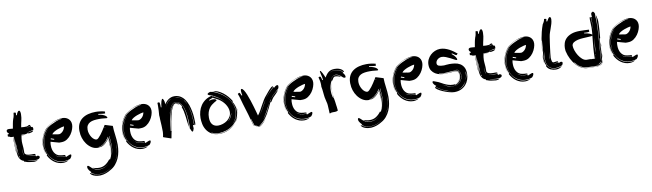

<svg xmlns="http://www.w3.org/2000/svg" viewBox="-51 -1669 9698 2854"><g transform="rotate(-10 4798.0 -241.5)"><path d="M422 -500Q413 -500 397.5 -497Q382 -494 366.5 -490Q351 -486 338.5 -482Q326 -478 323 -476Q349 -480 371 -485.5Q393 -491 419 -491Q414 -482 406 -477Q398 -472 388.5 -469.5Q379 -467 368 -465.5Q357 -464 345 -461L338 -470Q319 -463 309 -461.5Q299 -460 288 -460Q276 -460 263.5 -460.5Q251 -461 236 -461Q236 -456 235 -453Q258 -453 274 -453.5Q290 -454 313 -457Q291 -453 274.5 -451Q258 -449 235 -449Q231 -426 228 -404Q225 -382 225 -361Q225 -349 226 -333Q227 -317 228.5 -300.5Q230 -284 231 -269.5Q232 -255 232 -248V-188Q237 -168 261 -158Q285 -148 330 -148H362Q379 -148 385.5 -144.5Q392 -141 392 -135Q392 -130 384 -129.5Q376 -129 368 -129Q339 -129 307 -133Q277 -137 248 -142Q277 -135 309 -129Q342 -124 373 -124H382Q386 -124 391 -125Q391 -120 391.5 -116Q392 -112 394 -107L402 -109Q405 -110 409 -110.5Q413 -111 415 -113Q447 -110 447 -91Q447 -80 441 -73Q435 -66 426 -62Q417 -58 406 -56.5Q395 -55 385 -55Q350 -55 316.5 -59.5Q283 -64 251 -69Q279 -59 322 -53Q365 -47 409 -47Q398 -40 383 -36Q368 -32 352 -32L280 -41Q266 -43 258.5 -45Q251 -47 244 -49.5Q237 -52 228.5 -55Q220 -58 205 -62V-73Q179 -80 163 -97Q147 -114 138 -134Q129 -154 126 -174.5Q123 -195 123 -211Q123 -228 123.5 -242.5Q124 -257 124 -272Q124 -283 123.5 -300Q123 -317 122 -336Q121 -355 120.5 -375Q120 -395 120 -413Q120 -424 120.5 -434Q121 -444 122 -452H112Q111 -445 111 -436V-418Q111 -389 112 -360.5Q113 -332 113.5 -308Q114 -284 115 -266.5Q116 -249 116 -241V-201V-193Q113 -220 110 -270Q107 -328 107 -398V-416Q107 -427 107.5 -437Q108 -447 110 -452L76 -454Q65 -461 54 -465Q43 -469 34 -469V-489Q34 -495 35.5 -499.5Q37 -504 45 -504Q47 -504 55 -502V-514Q44 -520 37 -530.5Q30 -541 30 -552Q30 -578 67 -578Q81 -578 96 -576Q111 -574 127 -573Q131 -595 134 -612.5Q137 -630 140 -646.5Q143 -663 147 -679.5Q151 -696 157 -714Q166 -734 171 -757.5Q176 -781 178 -804L199 -803Q204 -803 207.5 -800Q211 -797 211 -786Q211 -777 208 -762L220 -759Q228 -786 239.5 -803Q251 -820 262 -820Q279 -820 283 -777V-759Q283 -733 279.5 -710.5Q276 -688 271 -666Q266 -644 261 -621Q256 -598 252 -571Q274 -568 295 -568Q305 -568 315 -568.5Q325 -569 335 -569Q345 -569 356 -577Q367 -585 376 -585Q384 -585 388 -580Q392 -575 392 -569Q374 -564 356.5 -558.5Q339 -553 323 -548Q339 -550 357 -555.5Q375 -561 395 -566Q395 -561 395.5 -557Q396 -553 398 -548Q400 -548 403 -549Q409 -551 410 -551Q420 -546 423 -538.5Q426 -531 426 -522Q426 -515 424 -509.5Q422 -504 422 -500ZM157 -131Q143 -158 142 -184Q141 -210 139 -233L130 -385L127 -367Q127 -300 131.5 -245.5Q136 -191 145 -161Q145 -152 144.5 -149Q144 -146 144 -144Q144 -142 146.5 -139Q149 -136 157 -131ZM214 -185Q212 -193 212 -202V-251Q211 -241 210 -231.5Q209 -222 209 -212Q209 -186 212 -172Q215 -160 224 -152Q219 -158 217 -165Q216 -173 214 -185ZM117 -186 116 -193ZM226 -151Q225 -152 224 -152Q225 -152 226 -151Z M886 18Q848 31 828 32.5Q808 34 793 35Q737 35 692 14Q647 -7 615 -43Q583 -79 565.5 -127.5Q548 -176 548 -231Q548 -263 554 -297.5Q560 -332 572 -365.5Q584 -399 603 -428Q621 -457 646 -480Q620 -459 602 -430Q583 -401 570 -367.5Q557 -334 551 -298.5Q545 -263 545 -230Q545 -188 558.5 -140.5Q572 -93 602 -52.5Q632 -12 679.5 15Q727 42 795 42Q827 42 862 33Q824 58 777 58Q739 58 705.5 46.5Q672 35 643.5 14.5Q615 -6 592 -34Q569 -62 553 -94L562 -102Q545 -136 537.5 -170Q530 -204 530 -239Q530 -290 544.5 -337Q559 -384 583 -426L607 -459Q613 -470 624.5 -481Q636 -492 650 -502.5Q664 -513 679.5 -521.5Q695 -530 709 -537Q745 -555 781 -569.5Q817 -584 865 -591L861 -594Q769 -585 705 -549.5Q641 -514 601 -463Q561 -412 543 -351.5Q525 -291 525 -233Q525 -202 530.5 -170.5Q536 -139 547 -108Q522 -168 522 -235Q522 -301 544 -366Q566 -431 613 -486Q673 -541 744 -570.5Q815 -600 881 -600Q902 -600 924 -593Q946 -586 964 -571.5Q982 -557 993.5 -534Q1005 -511 1005 -478Q1005 -451 992 -412Q979 -373 953.5 -336.5Q928 -300 890 -274.5Q852 -249 802 -249H769Q732 -257 701.5 -267.5Q671 -278 644 -284Q640 -268 639.5 -253.5Q639 -239 639 -225Q639 -196 645.5 -168.5Q652 -141 666 -118Q680 -95 701.5 -79.5Q723 -64 754 -60Q773 -56 787 -55.5Q801 -55 810.5 -54.5Q820 -54 824.5 -51.5Q829 -49 829 -42Q819 -39 808.5 -38Q798 -37 787 -37Q752 -37 724 -48.5Q696 -60 676 -75Q699 -52 731 -42.5Q763 -33 794 -33Q811 -33 829 -36Q827 -30 827 -29Q827 -23 832 -21Q836 -22 846 -26.5Q856 -31 866.5 -35.5Q877 -40 887 -43.5Q897 -47 901 -47Q906 -47 910 -45.5Q914 -44 914 -34Q914 -24 907 -10Q900 4 886 18ZM748 -378 770 -374Q781 -372 790 -372Q800 -372 813.5 -378.5Q827 -385 840.5 -397Q854 -409 864.5 -427Q875 -445 880 -468L882 -474Q868 -474 840 -467Q812 -460 782 -448.5Q752 -437 726 -421.5Q700 -406 690 -388Q705 -385 719.5 -382.5Q734 -380 748 -378ZM702 -304Q704 -306 704.5 -310Q705 -314 705 -316L658 -333L653 -319ZM674 -77Q667 -85 660 -93Q654 -100 650 -107Q659 -90 674 -77Z M1489 -352V-354L1463 -362L1480 -391L1597 -355Q1597 -322 1600.5 -287.5Q1604 -253 1608.5 -217Q1613 -181 1616.5 -143.5Q1620 -106 1620 -68Q1620 -17 1611 35Q1602 87 1581.5 134Q1561 181 1527.5 221Q1494 261 1444 287Q1417 305 1374.5 320.5Q1332 336 1291 338H1279Q1239 338 1212 329.5Q1185 321 1169 310.5Q1153 300 1146.5 290.5Q1140 281 1140 279Q1140 275 1144 275Q1175 298 1211 308Q1247 318 1283 318Q1344 318 1396 294Q1446 270 1486 234Q1446 269 1395 292Q1343 315 1284 315Q1249 315 1215.5 305Q1182 295 1153 272Q1156 272 1160 270.5Q1164 269 1164 265L1156 258Q1149 251 1139.5 240Q1130 229 1122.5 214Q1115 199 1115 182Q1115 165 1128 165Q1138 165 1151 178Q1164 191 1182 206.5Q1200 222 1225.5 235Q1251 248 1286 248Q1336 248 1376 228.5Q1416 209 1446 175Q1417 207 1378.5 225Q1340 243 1291 243Q1261 243 1234.5 233Q1208 223 1192 206Q1209 211 1234.5 217Q1260 223 1290 223Q1344 223 1385.5 195.5Q1427 168 1457 126L1471 128Q1494 88 1503.5 42.5Q1513 -3 1513 -53Q1513 -87 1510 -122Q1507 -157 1502 -193L1497 -186Q1502 -151 1504.5 -117.5Q1507 -84 1507 -52Q1507 -12 1499 27.5Q1491 67 1474 100Q1491 65 1498 25.5Q1505 -14 1505 -59Q1500 -85 1500 -111Q1500 -137 1498 -163L1496 -183Q1489 -173 1475 -155Q1461 -137 1442 -119.5Q1423 -102 1399.5 -89Q1376 -76 1350 -76L1325 -73Q1272 -73 1230 -100Q1188 -127 1158 -168.5Q1128 -210 1112 -259.5Q1096 -309 1096 -355Q1095 -360 1095 -363V-372Q1095 -433 1117 -477.5Q1139 -522 1177.5 -550Q1216 -578 1268 -591.5Q1320 -605 1380 -605Q1450 -605 1522 -586Q1516 -584 1516 -579Q1516 -575 1517.5 -571.5Q1519 -568 1519 -564V-562Q1516 -557 1505 -557Q1494 -557 1473 -560Q1452 -563 1414 -568V-556Q1448 -552 1472 -543.5Q1496 -535 1511 -525Q1526 -515 1532.5 -506Q1539 -497 1539 -491Q1539 -487 1534.5 -485.5Q1530 -484 1525 -484Q1514 -484 1485.5 -488Q1457 -492 1414 -492Q1373 -492 1337 -487Q1301 -482 1274.5 -468Q1248 -454 1233 -429Q1218 -404 1218 -364Q1218 -331 1228.5 -301Q1239 -271 1254.5 -248Q1270 -225 1289 -211.5Q1308 -198 1326 -198Q1338 -198 1355.5 -215Q1373 -232 1392.5 -257Q1412 -282 1430 -310Q1448 -338 1461 -360ZM1453 -151Q1443 -141 1431 -129.5Q1419 -118 1404.5 -108.5Q1390 -99 1372 -91.5Q1354 -84 1333 -82L1340 -79Q1370 -83 1395 -96.5Q1420 -110 1439.5 -128Q1459 -146 1474 -165Q1489 -184 1500 -198L1498 -210Q1489 -197 1476.5 -181Q1464 -165 1453 -151ZM1526 -54Q1526 -10 1517 32Q1508 72 1492 107Q1509 71 1519 28Q1530 -16 1530 -62Q1530 -85 1528.5 -109Q1527 -133 1525 -157L1520 -216L1515 -210Q1519 -171 1522.5 -132Q1526 -93 1526 -54ZM1600 -60Q1600 -113 1595.5 -163Q1591 -213 1585 -262Q1589 -216 1594 -170.5Q1599 -125 1599 -77Q1599 -44 1595.5 -7.5Q1592 29 1583 65Q1574 101 1558 135Q1543 167 1520 195Q1560 149 1577 91Q1595 31 1600 -28Z M2084 18Q2046 31 2026 32.5Q2006 34 1991 35Q1935 35 1890 14Q1845 -7 1813 -43Q1781 -79 1763.5 -127.5Q1746 -176 1746 -231Q1746 -263 1752 -297.5Q1758 -332 1770 -365.5Q1782 -399 1801 -428Q1819 -457 1844 -480Q1818 -459 1800 -430Q1781 -401 1768 -367.5Q1755 -334 1749 -298.5Q1743 -263 1743 -230Q1743 -188 1756.5 -140.5Q1770 -93 1800 -52.5Q1830 -12 1877.5 15Q1925 42 1993 42Q2025 42 2060 33Q2022 58 1975 58Q1937 58 1903.5 46.5Q1870 35 1841.5 14.5Q1813 -6 1790 -34Q1767 -62 1751 -94L1760 -102Q1743 -136 1735.5 -170Q1728 -204 1728 -239Q1728 -290 1742.5 -337Q1757 -384 1781 -426L1805 -459Q1811 -470 1822.5 -481Q1834 -492 1848 -502.5Q1862 -513 1877.5 -521.5Q1893 -530 1907 -537Q1943 -555 1979 -569.5Q2015 -584 2063 -591L2059 -594Q1967 -585 1903 -549.5Q1839 -514 1799 -463Q1759 -412 1741 -351.5Q1723 -291 1723 -233Q1723 -202 1728.5 -170.5Q1734 -139 1745 -108Q1720 -168 1720 -235Q1720 -301 1742 -366Q1764 -431 1811 -486Q1871 -541 1942 -570.5Q2013 -600 2079 -600Q2100 -600 2122 -593Q2144 -586 2162 -571.5Q2180 -557 2191.5 -534Q2203 -511 2203 -478Q2203 -451 2190 -412Q2177 -373 2151.5 -336.5Q2126 -300 2088 -274.5Q2050 -249 2000 -249H1967Q1930 -257 1899.5 -267.5Q1869 -278 1842 -284Q1838 -268 1837.5 -253.5Q1837 -239 1837 -225Q1837 -196 1843.5 -168.5Q1850 -141 1864 -118Q1878 -95 1899.5 -79.5Q1921 -64 1952 -60Q1971 -56 1985 -55.5Q1999 -55 2008.5 -54.5Q2018 -54 2022.5 -51.5Q2027 -49 2027 -42Q2017 -39 2006.5 -38Q1996 -37 1985 -37Q1950 -37 1922 -48.5Q1894 -60 1874 -75Q1897 -52 1929 -42.5Q1961 -33 1992 -33Q2009 -33 2027 -36Q2025 -30 2025 -29Q2025 -23 2030 -21Q2034 -22 2044 -26.5Q2054 -31 2064.5 -35.5Q2075 -40 2085 -43.5Q2095 -47 2099 -47Q2104 -47 2108 -45.5Q2112 -44 2112 -34Q2112 -24 2105 -10Q2098 4 2084 18ZM1946 -378 1968 -374Q1979 -372 1988 -372Q1998 -372 2011.5 -378.5Q2025 -385 2038.5 -397Q2052 -409 2062.5 -427Q2073 -445 2078 -468L2080 -474Q2066 -474 2038 -467Q2010 -460 1980 -448.5Q1950 -437 1924 -421.5Q1898 -406 1888 -388Q1903 -385 1917.5 -382.5Q1932 -380 1946 -378ZM1900 -304Q1902 -306 1902.5 -310Q1903 -314 1903 -316L1856 -333L1851 -319ZM1872 -77Q1865 -85 1858 -93Q1852 -100 1848 -107Q1857 -90 1872 -77Z M2303 -64Q2303 -69 2306 -76Q2309 -83 2309 -91Q2312 -115 2313 -125.5Q2314 -136 2314 -144Q2314 -186 2311.5 -234.5Q2309 -283 2306 -328Q2306 -342 2305.5 -361Q2305 -380 2303 -391Q2306 -426 2308 -460Q2310 -494 2310 -529V-554Q2310 -567 2309 -580Q2312 -577 2315 -577Q2319 -577 2323.5 -580Q2328 -583 2332 -583Q2339 -583 2343.5 -568Q2348 -553 2348 -502H2357Q2362 -558 2372.5 -591Q2383 -624 2394 -624Q2399 -624 2410 -602.5Q2421 -581 2421 -535L2432 -553Q2443 -566 2456.5 -580Q2470 -594 2487 -605Q2504 -616 2525 -623.5Q2546 -631 2573 -631Q2625 -631 2663.5 -607.5Q2702 -584 2728 -546.5Q2754 -509 2770.5 -461.5Q2787 -414 2796 -365.5Q2805 -317 2808 -272Q2811 -227 2811 -195Q2811 -166 2807.5 -160.5Q2804 -155 2795 -154Q2793 -231 2785 -311Q2777 -391 2747 -466Q2774 -387 2781.5 -310.5Q2789 -234 2789 -157Q2783 -160 2778 -160Q2774 -160 2771 -157Q2771 -149 2772 -140Q2773 -132 2773.5 -124Q2774 -116 2774 -109Q2768 -86 2762 -76Q2756 -66 2751 -66Q2745 -66 2741 -71.5Q2737 -77 2733.5 -85Q2730 -93 2726.5 -102.5Q2723 -112 2717 -121Q2719 -138 2720 -148.5Q2721 -159 2721 -166Q2721 -193 2720 -231Q2719 -269 2714.5 -310.5Q2710 -352 2700.5 -393.5Q2691 -435 2674.5 -467.5Q2658 -500 2633 -520.5Q2608 -541 2573 -541Q2549 -541 2530.5 -525Q2512 -509 2498.5 -484Q2485 -459 2475 -429.5Q2465 -400 2459 -373Q2468 -401 2477.5 -430Q2487 -459 2500.5 -483Q2514 -507 2532 -522.5Q2550 -538 2574 -538Q2605 -538 2627.5 -521Q2650 -504 2665.5 -477Q2681 -450 2690.5 -415.5Q2700 -381 2705 -345.5Q2710 -310 2711.5 -276.5Q2713 -243 2713 -219Q2713 -200 2712.5 -181Q2712 -162 2711 -142Q2702 -180 2697.5 -221.5Q2693 -263 2688 -303.5Q2683 -344 2675.5 -381.5Q2668 -419 2654 -451L2661 -461Q2651 -484 2638.5 -496.5Q2626 -509 2614 -515Q2602 -521 2592 -522Q2582 -523 2579 -523Q2554 -523 2534.5 -505Q2515 -487 2500.5 -456.5Q2486 -426 2475 -386Q2464 -346 2456 -302Q2448 -258 2442 -213.5Q2436 -169 2432 -130H2441Q2446 -164 2451.5 -205Q2457 -246 2463.5 -288.5Q2470 -331 2479 -371Q2488 -411 2500.5 -443Q2513 -475 2530 -495Q2546 -514 2569 -517Q2547 -512 2532 -489Q2516 -465 2504 -430Q2492 -395 2482.5 -353.5Q2473 -312 2465 -274L2445 -128Q2441 -114 2439 -103L2435 -82Q2433 -72 2431 -60.5Q2429 -49 2426 -34L2423 -22H2417L2316 -56Q2311 -57 2308.5 -59Q2306 -61 2303 -64ZM2477 -577Q2457 -560 2445.5 -540.5Q2434 -521 2424 -501V-500Q2438 -529 2463 -559Q2487 -587 2527 -601Q2514 -597 2502 -593Q2488 -588 2477 -577ZM2597 -610Q2592 -611 2583 -611Q2615 -603 2643 -593.5Q2671 -584 2696 -556Q2679 -579 2651.5 -592Q2624 -605 2597 -610ZM2624 -496Q2616 -502 2605.5 -505.5Q2595 -509 2580 -515L2579 -517Q2596 -516 2609 -509.5Q2622 -503 2634 -487ZM2698 -554Q2712 -537 2724 -515Q2736 -493 2745 -476Q2735 -499 2726 -518Q2717 -537 2698 -554Z M3123 -602Q3124 -597 3134 -597H3136Q3142 -597 3144 -596Q3196 -580 3247.5 -549.5Q3299 -519 3340.5 -476.5Q3382 -434 3407.5 -380Q3433 -326 3433 -264Q3433 -210 3412 -160Q3391 -110 3354 -73Q3392 -106 3414.5 -155.5Q3437 -205 3437 -262Q3437 -326 3410 -381.5Q3383 -437 3341 -481Q3299 -525 3247.5 -556.5Q3196 -588 3147 -605Q3185 -605 3224.5 -588Q3264 -571 3300 -543.5Q3336 -516 3366.5 -480.5Q3397 -445 3418 -408L3411 -398Q3431 -368 3441.5 -333Q3452 -298 3452 -261Q3452 -190 3421.5 -136.5Q3391 -83 3344.5 -47.5Q3298 -12 3242.5 6Q3187 24 3138 24Q3110 24 3081.5 18Q3053 12 3024 -2V4Q3052 20 3081.5 26Q3111 32 3140 32Q3212 32 3281.5 0.5Q3351 -31 3399 -88Q3353 -29 3284.5 4Q3216 37 3142 37Q3066 37 3019 7.5Q2972 -22 2945.5 -65Q2919 -108 2910 -156Q2901 -204 2901 -242Q2901 -293 2914.5 -342Q2928 -391 2956 -432Q2984 -473 3028 -502.5Q3072 -532 3134 -544L3105 -551Q3084 -556 3075 -563Q3066 -570 3066 -575Q3066 -583 3083.5 -592.5Q3101 -602 3123 -602ZM3078 -476Q3105 -486 3130 -486Q3155 -486 3168.5 -478.5Q3182 -471 3182 -463Q3182 -458 3170.5 -452Q3159 -446 3141.5 -435.5Q3124 -425 3103.5 -409Q3083 -393 3065.5 -368.5Q3048 -344 3036.5 -309Q3025 -274 3025 -227Q3025 -158 3056 -123Q3087 -88 3142 -88Q3177 -88 3213.5 -100Q3250 -112 3279.5 -134Q3309 -156 3327.5 -188Q3346 -220 3346 -260Q3346 -290 3335.5 -320Q3325 -350 3306.5 -377.5Q3288 -405 3262.5 -429Q3237 -453 3207 -470Q3178 -486 3159.5 -494.5Q3141 -503 3133 -511Q3125 -507 3110.5 -501.5Q3096 -496 3072 -485ZM3145 -523Q3191 -508 3233 -478Q3269 -451 3299 -419Q3270 -453 3236 -480Q3197 -512 3149 -530ZM3339 -182Q3324 -150 3297 -125Q3315 -137 3327.5 -154Q3340 -171 3348 -188Q3356 -205 3360 -219Q3363 -232 3365 -240Q3354 -214 3339 -182ZM3406 -96Q3405 -94 3403 -92Q3402 -91 3401 -91Q3400 -91 3406 -101.5Q3412 -112 3420.5 -126.5Q3429 -141 3437 -157Q3444 -169 3447 -178Q3433 -135 3406 -96ZM3462 -258Q3462 -242 3460 -226.5Q3458 -211 3453 -198Q3460 -223 3460 -254Q3460 -277 3456 -299Q3453 -318 3448 -336Q3453 -318 3457 -300Q3462 -280 3462 -258ZM3145 -539 3136 -543Q3135 -541 3133 -539Q3131 -537 3131 -535Q3131 -533 3133.5 -529.5Q3136 -526 3138 -524ZM3305 -412Q3302 -416 3299 -419Q3302 -415 3305 -412ZM3447 -178Q3448 -180 3448 -182Q3448 -180 3447 -178ZM3449 -184Q3448 -183 3448 -182Q3448 -183 3449 -184Z M3657 1Q3634 -89 3609 -173.5Q3584 -258 3557 -344Q3544 -384 3535 -422.5Q3526 -461 3509 -500Q3516 -502 3520.5 -507.5Q3525 -513 3532 -513Q3537 -513 3541.5 -507Q3546 -501 3549.5 -493.5Q3553 -486 3556 -478Q3559 -470 3560 -467L3572 -470Q3568 -486 3565.5 -501.5Q3563 -517 3563 -533Q3563 -539 3564.5 -551.5Q3566 -564 3576 -564Q3591 -564 3609 -536.5Q3627 -509 3644.5 -466Q3662 -423 3679 -371.5Q3696 -320 3710 -272Q3724 -224 3734.5 -186Q3745 -148 3749 -132Q3775 -165 3795 -201Q3815 -237 3834.5 -273.5Q3854 -310 3875.5 -345.5Q3897 -381 3926 -413Q3933 -421 3947.5 -439Q3962 -457 3978.5 -475.5Q3995 -494 4011 -508Q4027 -522 4037 -522Q4042 -522 4046 -515Q4008 -477 3970.5 -439Q3933 -401 3905 -353Q3934 -399 3971.5 -436.5Q4009 -474 4049 -509L4058 -497Q4064 -506 4080 -517Q4096 -528 4107 -528Q4115 -528 4119 -523Q4123 -518 4123 -510Q4123 -503 4121 -492Q4119 -481 4115 -476Q4110 -469 4103 -464Q4070 -434 4040.5 -408.5Q4011 -383 3985 -346L3992 -353Q4019 -385 4046.5 -410Q4074 -435 4109 -458Q4090 -426 4065.5 -403.5Q4041 -381 4016 -353Q4004 -339 3995.5 -322.5Q3987 -306 3974 -293L3965 -296Q3946 -255 3925.5 -212.5Q3905 -170 3881 -129.5Q3857 -89 3827.5 -53Q3798 -17 3761 10Q3758 16 3748.5 20.5Q3739 25 3734 28L3671 0Q3664 -23 3655.5 -49Q3647 -75 3639 -98L3634 -97L3661 0Q3662 1 3664.5 2Q3667 3 3674.5 6.5Q3682 10 3697.5 16.5Q3713 23 3740 34Q3780 10 3808 -18Q3835 -45 3860 -82Q3849 -63 3837 -47Q3825 -30 3811 -15Q3797 0 3780 13.5Q3763 27 3741 39ZM3797 -38Q3845 -92 3879.5 -152Q3914 -212 3941 -275V-277Q3924 -247 3907.5 -215.5Q3891 -184 3874 -153.5Q3857 -123 3838 -93.5Q3819 -64 3797 -38ZM3843 -241Q3873 -298 3905 -353Q3870 -299 3841 -243Q3812 -188 3778 -136Q3814 -186 3843 -241ZM3981 -340Q3971 -326 3962.5 -312.5Q3954 -299 3946 -286Q3955 -299 3967 -311.5Q3979 -324 3981 -340ZM3865 -89Q3881 -115 3895 -142Q3896 -143 3897 -144Q3896 -143 3896 -142Q3882 -115 3865 -89ZM3910 -169 3902 -154ZM3918 -185Q3914 -177 3910 -169Q3914 -177 3918 -185ZM3901 -153Q3900 -150 3898 -147Q3900 -150 3901 -153ZM3863 -86Q3861 -84 3860 -82Q3861 -84 3863 -86Z M4524 18Q4486 31 4466 32.5Q4446 34 4431 35Q4375 35 4330 14Q4285 -7 4253 -43Q4221 -79 4203.5 -127.5Q4186 -176 4186 -231Q4186 -263 4192 -297.5Q4198 -332 4210 -365.5Q4222 -399 4241 -428Q4259 -457 4284 -480Q4258 -459 4240 -430Q4221 -401 4208 -367.5Q4195 -334 4189 -298.5Q4183 -263 4183 -230Q4183 -188 4196.5 -140.5Q4210 -93 4240 -52.5Q4270 -12 4317.5 15Q4365 42 4433 42Q4465 42 4500 33Q4462 58 4415 58Q4377 58 4343.5 46.5Q4310 35 4281.5 14.5Q4253 -6 4230 -34Q4207 -62 4191 -94L4200 -102Q4183 -136 4175.5 -170Q4168 -204 4168 -239Q4168 -290 4182.5 -337Q4197 -384 4221 -426L4245 -459Q4251 -470 4262.5 -481Q4274 -492 4288 -502.5Q4302 -513 4317.5 -521.5Q4333 -530 4347 -537Q4383 -555 4419 -569.5Q4455 -584 4503 -591L4499 -594Q4407 -585 4343 -549.5Q4279 -514 4239 -463Q4199 -412 4181 -351.5Q4163 -291 4163 -233Q4163 -202 4168.5 -170.5Q4174 -139 4185 -108Q4160 -168 4160 -235Q4160 -301 4182 -366Q4204 -431 4251 -486Q4311 -541 4382 -570.5Q4453 -600 4519 -600Q4540 -600 4562 -593Q4584 -586 4602 -571.5Q4620 -557 4631.5 -534Q4643 -511 4643 -478Q4643 -451 4630 -412Q4617 -373 4591.5 -336.5Q4566 -300 4528 -274.5Q4490 -249 4440 -249H4407Q4370 -257 4339.5 -267.5Q4309 -278 4282 -284Q4278 -268 4277.5 -253.5Q4277 -239 4277 -225Q4277 -196 4283.5 -168.5Q4290 -141 4304 -118Q4318 -95 4339.5 -79.5Q4361 -64 4392 -60Q4411 -56 4425 -55.5Q4439 -55 4448.5 -54.5Q4458 -54 4462.5 -51.5Q4467 -49 4467 -42Q4457 -39 4446.5 -38Q4436 -37 4425 -37Q4390 -37 4362 -48.5Q4334 -60 4314 -75Q4337 -52 4369 -42.5Q4401 -33 4432 -33Q4449 -33 4467 -36Q4465 -30 4465 -29Q4465 -23 4470 -21Q4474 -22 4484 -26.5Q4494 -31 4504.5 -35.5Q4515 -40 4525 -43.5Q4535 -47 4539 -47Q4544 -47 4548 -45.5Q4552 -44 4552 -34Q4552 -24 4545 -10Q4538 4 4524 18ZM4386 -378 4408 -374Q4419 -372 4428 -372Q4438 -372 4451.5 -378.5Q4465 -385 4478.5 -397Q4492 -409 4502.5 -427Q4513 -445 4518 -468L4520 -474Q4506 -474 4478 -467Q4450 -460 4420 -448.5Q4390 -437 4364 -421.5Q4338 -406 4328 -388Q4343 -385 4357.5 -382.5Q4372 -380 4386 -378ZM4340 -304Q4342 -306 4342.5 -310Q4343 -314 4343 -316L4296 -333L4291 -319ZM4312 -77Q4305 -85 4298 -93Q4292 -100 4288 -107Q4297 -90 4312 -77Z M4906 11Q4896 13 4884 13H4855Q4829 13 4818.5 19Q4808 25 4806 25L4802 7V-11L4797 -105Q4795 -132 4786 -163Q4777 -194 4772 -226Q4769 -247 4767 -266L4763 -305Q4761 -325 4758.5 -346Q4756 -367 4751 -391Q4751 -397 4751.5 -403Q4752 -409 4752 -415Q4752 -446 4747 -476Q4742 -506 4733 -535Q4740 -538 4746 -540.5Q4752 -543 4757 -543Q4762 -543 4768 -531.5Q4774 -520 4781 -484Q4783 -484 4787 -485.5Q4791 -487 4793 -487Q4792 -504 4788 -523.5Q4784 -543 4780 -561Q4776 -579 4772.5 -593.5Q4769 -608 4769 -617Q4769 -619 4769.5 -622Q4770 -625 4774 -625Q4779 -625 4787 -614Q4795 -603 4804 -586Q4813 -569 4821.5 -549.5Q4830 -530 4837 -513Q4864 -564 4898.5 -590.5Q4933 -617 4989 -617Q5030 -617 5056 -607.5Q5082 -598 5096.5 -586.5Q5111 -575 5116 -565L5122 -555Q5122 -549 5116 -547Q5090 -572 5057 -585Q5024 -598 4989 -598Q4955 -598 4938 -589Q4922 -581 4904 -569Q4923 -581 4939 -588Q4956 -595 4988 -595Q5023 -595 5055 -581.5Q5087 -568 5110 -547Q5105 -545 5101.5 -542.5Q5098 -540 5098 -535Q5103 -535 5109 -528.5Q5115 -522 5120 -513Q5125 -504 5128.5 -494.5Q5132 -485 5132 -479Q5132 -462 5119 -462Q5109 -462 5095 -469Q5092 -470 5082.5 -480Q5073 -490 5059 -500.5Q5045 -511 5027 -520Q5009 -529 4987 -529Q4969 -529 4955.5 -521.5Q4942 -514 4931 -501.5Q4920 -489 4911 -473L4898 -449Q4913 -476 4931 -498Q4951 -524 4981 -524Q5007 -524 5029 -512.5Q5051 -501 5065 -484Q5048 -491 5025 -498Q5002 -505 4981 -505Q4970 -505 4962 -500Q4954 -495 4948.5 -487.5Q4943 -480 4938.5 -471Q4934 -462 4929 -454L4916 -452Q4899 -423 4888.5 -384.5Q4878 -346 4878 -304Q4878 -279 4880.5 -259Q4883 -239 4888 -218L4900 -187L4898 -216Q4896 -250 4894 -276.5Q4892 -303 4892 -335Q4894 -364 4900 -390Q4905 -412 4915 -431Q4903 -407 4899 -376Q4894 -342 4894 -304Q4894 -274 4897 -247Q4900 -220 4904.5 -193Q4909 -166 4914 -137.5Q4919 -109 4922 -75L4925 -56L4931 1ZM4918 -436 4915 -431Z M5576 -352V-354L5550 -362L5567 -391L5684 -355Q5684 -322 5687.5 -287.5Q5691 -253 5695.5 -217Q5700 -181 5703.5 -143.5Q5707 -106 5707 -68Q5707 -17 5698 35Q5689 87 5668.5 134Q5648 181 5614.5 221Q5581 261 5531 287Q5504 305 5461.5 320.5Q5419 336 5378 338H5366Q5326 338 5299 329.5Q5272 321 5256 310.5Q5240 300 5233.5 290.5Q5227 281 5227 279Q5227 275 5231 275Q5262 298 5298 308Q5334 318 5370 318Q5431 318 5483 294Q5533 270 5573 234Q5533 269 5482 292Q5430 315 5371 315Q5336 315 5302.5 305Q5269 295 5240 272Q5243 272 5247 270.5Q5251 269 5251 265L5243 258Q5236 251 5226.5 240Q5217 229 5209.5 214Q5202 199 5202 182Q5202 165 5215 165Q5225 165 5238 178Q5251 191 5269 206.5Q5287 222 5312.5 235Q5338 248 5373 248Q5423 248 5463 228.5Q5503 209 5533 175Q5504 207 5465.5 225Q5427 243 5378 243Q5348 243 5321.5 233Q5295 223 5279 206Q5296 211 5321.5 217Q5347 223 5377 223Q5431 223 5472.5 195.5Q5514 168 5544 126L5558 128Q5581 88 5590.5 42.5Q5600 -3 5600 -53Q5600 -87 5597 -122Q5594 -157 5589 -193L5584 -186Q5589 -151 5591.5 -117.5Q5594 -84 5594 -52Q5594 -12 5586 27.5Q5578 67 5561 100Q5578 65 5585 25.5Q5592 -14 5592 -59Q5587 -85 5587 -111Q5587 -137 5585 -163L5583 -183Q5576 -173 5562 -155Q5548 -137 5529 -119.5Q5510 -102 5486.5 -89Q5463 -76 5437 -76L5412 -73Q5359 -73 5317 -100Q5275 -127 5245 -168.5Q5215 -210 5199 -259.5Q5183 -309 5183 -355Q5182 -360 5182 -363V-372Q5182 -433 5204 -477.5Q5226 -522 5264.5 -550Q5303 -578 5355 -591.5Q5407 -605 5467 -605Q5537 -605 5609 -586Q5603 -584 5603 -579Q5603 -575 5604.5 -571.5Q5606 -568 5606 -564V-562Q5603 -557 5592 -557Q5581 -557 5560 -560Q5539 -563 5501 -568V-556Q5535 -552 5559 -543.5Q5583 -535 5598 -525Q5613 -515 5619.5 -506Q5626 -497 5626 -491Q5626 -487 5621.5 -485.5Q5617 -484 5612 -484Q5601 -484 5572.5 -488Q5544 -492 5501 -492Q5460 -492 5424 -487Q5388 -482 5361.5 -468Q5335 -454 5320 -429Q5305 -404 5305 -364Q5305 -331 5315.5 -301Q5326 -271 5341.5 -248Q5357 -225 5376 -211.5Q5395 -198 5413 -198Q5425 -198 5442.5 -215Q5460 -232 5479.5 -257Q5499 -282 5517 -310Q5535 -338 5548 -360ZM5540 -151Q5530 -141 5518 -129.5Q5506 -118 5491.5 -108.5Q5477 -99 5459 -91.5Q5441 -84 5420 -82L5427 -79Q5457 -83 5482 -96.5Q5507 -110 5526.5 -128Q5546 -146 5561 -165Q5576 -184 5587 -198L5585 -210Q5576 -197 5563.5 -181Q5551 -165 5540 -151ZM5613 -54Q5613 -10 5604 32Q5595 72 5579 107Q5596 71 5606 28Q5617 -16 5617 -62Q5617 -85 5615.5 -109Q5614 -133 5612 -157L5607 -216L5602 -210Q5606 -171 5609.5 -132Q5613 -93 5613 -54ZM5687 -60Q5687 -113 5682.5 -163Q5678 -213 5672 -262Q5676 -216 5681 -170.5Q5686 -125 5686 -77Q5686 -44 5682.5 -7.5Q5679 29 5670 65Q5661 101 5645 135Q5630 167 5607 195Q5647 149 5664 91Q5682 31 5687 -28Z M6171 18Q6133 31 6113 32.5Q6093 34 6078 35Q6022 35 5977 14Q5932 -7 5900 -43Q5868 -79 5850.5 -127.5Q5833 -176 5833 -231Q5833 -263 5839 -297.5Q5845 -332 5857 -365.5Q5869 -399 5888 -428Q5906 -457 5931 -480Q5905 -459 5887 -430Q5868 -401 5855 -367.5Q5842 -334 5836 -298.5Q5830 -263 5830 -230Q5830 -188 5843.5 -140.5Q5857 -93 5887 -52.5Q5917 -12 5964.5 15Q6012 42 6080 42Q6112 42 6147 33Q6109 58 6062 58Q6024 58 5990.5 46.5Q5957 35 5928.5 14.5Q5900 -6 5877 -34Q5854 -62 5838 -94L5847 -102Q5830 -136 5822.5 -170Q5815 -204 5815 -239Q5815 -290 5829.5 -337Q5844 -384 5868 -426L5892 -459Q5898 -470 5909.5 -481Q5921 -492 5935 -502.5Q5949 -513 5964.5 -521.5Q5980 -530 5994 -537Q6030 -555 6066 -569.5Q6102 -584 6150 -591L6146 -594Q6054 -585 5990 -549.5Q5926 -514 5886 -463Q5846 -412 5828 -351.5Q5810 -291 5810 -233Q5810 -202 5815.5 -170.5Q5821 -139 5832 -108Q5807 -168 5807 -235Q5807 -301 5829 -366Q5851 -431 5898 -486Q5958 -541 6029 -570.5Q6100 -600 6166 -600Q6187 -600 6209 -593Q6231 -586 6249 -571.5Q6267 -557 6278.5 -534Q6290 -511 6290 -478Q6290 -451 6277 -412Q6264 -373 6238.5 -336.5Q6213 -300 6175 -274.5Q6137 -249 6087 -249H6054Q6017 -257 5986.5 -267.5Q5956 -278 5929 -284Q5925 -268 5924.5 -253.5Q5924 -239 5924 -225Q5924 -196 5930.5 -168.5Q5937 -141 5951 -118Q5965 -95 5986.5 -79.5Q6008 -64 6039 -60Q6058 -56 6072 -55.5Q6086 -55 6095.5 -54.5Q6105 -54 6109.5 -51.5Q6114 -49 6114 -42Q6104 -39 6093.5 -38Q6083 -37 6072 -37Q6037 -37 6009 -48.5Q5981 -60 5961 -75Q5984 -52 6016 -42.5Q6048 -33 6079 -33Q6096 -33 6114 -36Q6112 -30 6112 -29Q6112 -23 6117 -21Q6121 -22 6131 -26.5Q6141 -31 6151.5 -35.5Q6162 -40 6172 -43.5Q6182 -47 6186 -47Q6191 -47 6195 -45.5Q6199 -44 6199 -34Q6199 -24 6192 -10Q6185 4 6171 18ZM6033 -378 6055 -374Q6066 -372 6075 -372Q6085 -372 6098.5 -378.5Q6112 -385 6125.5 -397Q6139 -409 6149.5 -427Q6160 -445 6165 -468L6167 -474Q6153 -474 6125 -467Q6097 -460 6067 -448.5Q6037 -437 6011 -421.5Q5985 -406 5975 -388Q5990 -385 6004.5 -382.5Q6019 -380 6033 -378ZM5987 -304Q5989 -306 5989.5 -310Q5990 -314 5990 -316L5943 -333L5938 -319ZM5959 -77Q5952 -85 5945 -93Q5939 -100 5935 -107Q5944 -90 5959 -77Z M6463 -161Q6479 -156 6501.5 -143Q6524 -130 6552 -116Q6580 -102 6613.5 -91Q6647 -80 6685 -80H6696Q6702 -80 6710 -82L6721 -74Q6760 -86 6785 -119.5Q6810 -153 6810 -210Q6810 -251 6790.5 -266.5Q6771 -282 6719 -282Q6687 -282 6652.5 -277.5Q6618 -273 6580 -273Q6563 -273 6545 -274.5Q6527 -276 6508 -281V-275Q6548 -265 6587 -265Q6625 -265 6659.5 -269.5Q6694 -274 6726 -274Q6753 -274 6768.5 -268.5Q6784 -263 6792 -254Q6800 -245 6802.5 -232.5Q6805 -220 6805 -205Q6805 -158 6780 -125Q6756 -94 6723 -86Q6760 -99 6781 -131Q6803 -165 6803 -207Q6803 -237 6787.5 -253Q6772 -269 6734 -269Q6703 -269 6664 -265Q6625 -261 6581 -261Q6554 -261 6518.5 -268Q6483 -275 6451 -294Q6419 -313 6397 -346.5Q6375 -380 6375 -434Q6375 -477 6392.5 -513.5Q6410 -550 6439 -577.5Q6468 -605 6505.5 -621Q6543 -637 6583 -638Q6621 -638 6655.5 -627.5Q6690 -617 6721 -600.5Q6752 -584 6780 -564Q6808 -544 6832 -524L6812 -504Q6805 -504 6791 -512.5Q6777 -521 6748 -542L6742 -533Q6778 -504 6794.5 -479Q6811 -454 6811 -440Q6809 -432 6801 -432Q6793 -432 6769 -445Q6745 -458 6714.5 -474Q6684 -490 6650 -503Q6616 -516 6588 -516Q6572 -516 6556 -510Q6540 -504 6527 -493.5Q6514 -483 6505.5 -468Q6497 -453 6497 -435Q6497 -406 6524 -396Q6551 -386 6595 -386Q6604 -386 6614.5 -386.5Q6625 -387 6634 -389Q6657 -389 6664.5 -390.5Q6672 -392 6679 -392Q6722 -392 6765 -386Q6808 -380 6842 -360Q6876 -340 6897 -303Q6918 -266 6918 -204Q6918 -161 6903.5 -118.5Q6889 -76 6860 -42.5Q6831 -9 6788 11.5Q6745 32 6687 32Q6652 32 6604.5 18.5Q6557 5 6514.5 -13.5Q6472 -32 6442.5 -52Q6413 -72 6413 -86Q6413 -90 6418 -92Q6479 -47 6542 -18Q6604 9 6669 12Q6637 10 6605 1Q6572 -9 6539.5 -23.5Q6507 -38 6477.5 -56.5Q6448 -75 6421 -94L6436 -107Q6433 -108 6425 -114Q6417 -120 6409.5 -129Q6402 -138 6396 -148Q6390 -158 6390 -167Q6390 -177 6394 -180Q6398 -183 6403 -183Q6408 -183 6424 -176Q6440 -169 6463 -161ZM6684 -59Q6649 -59 6606.5 -73.5Q6564 -88 6526 -111Q6557 -90 6595 -73.5Q6633 -57 6683 -57Q6750 -57 6789.5 -98Q6829 -139 6829 -208V-218Q6824 -250 6807.5 -270.5Q6791 -291 6757 -293Q6778 -289 6791.5 -280Q6805 -271 6812.5 -258.5Q6820 -246 6823 -231Q6826 -216 6826 -200Q6822 -134 6784 -96.5Q6746 -59 6684 -59ZM6811 -20Q6836 -36 6851 -59Q6866 -82 6877 -107Q6856 -65 6819.5 -33Q6783 -1 6733 7Q6752 4 6772.5 -1.5Q6793 -7 6811 -20ZM6906 -208Q6906 -219 6902 -229Q6899 -237 6897 -246L6898 -233Q6899 -225 6899 -211Q6899 -184 6893 -159Q6887 -134 6878 -110Q6887 -132 6895.5 -156.5Q6904 -181 6906 -208ZM6897 -249Q6897 -248 6897 -246Q6897 -248 6897 -249ZM6722 -85Q6721 -85 6720 -85Q6721 -85 6722 -85Z M7395 -500Q7386 -500 7370.5 -497Q7355 -494 7339.5 -490Q7324 -486 7311.5 -482Q7299 -478 7296 -476Q7322 -480 7344 -485.5Q7366 -491 7392 -491Q7387 -482 7379 -477Q7371 -472 7361.5 -469.5Q7352 -467 7341 -465.5Q7330 -464 7318 -461L7311 -470Q7292 -463 7282 -461.5Q7272 -460 7261 -460Q7249 -460 7236.5 -460.5Q7224 -461 7209 -461Q7209 -456 7208 -453Q7231 -453 7247 -453.5Q7263 -454 7286 -457Q7264 -453 7247.5 -451Q7231 -449 7208 -449Q7204 -426 7201 -404Q7198 -382 7198 -361Q7198 -349 7199 -333Q7200 -317 7201.5 -300.5Q7203 -284 7204 -269.5Q7205 -255 7205 -248V-188Q7210 -168 7234 -158Q7258 -148 7303 -148H7335Q7352 -148 7358.5 -144.5Q7365 -141 7365 -135Q7365 -130 7357 -129.5Q7349 -129 7341 -129Q7312 -129 7280 -133Q7250 -137 7221 -142Q7250 -135 7282 -129Q7315 -124 7346 -124H7355Q7359 -124 7364 -125Q7364 -120 7364.5 -116Q7365 -112 7367 -107L7375 -109Q7378 -110 7382 -110.5Q7386 -111 7388 -113Q7420 -110 7420 -91Q7420 -80 7414 -73Q7408 -66 7399 -62Q7390 -58 7379 -56.5Q7368 -55 7358 -55Q7323 -55 7289.5 -59.5Q7256 -64 7224 -69Q7252 -59 7295 -53Q7338 -47 7382 -47Q7371 -40 7356 -36Q7341 -32 7325 -32L7253 -41Q7239 -43 7231.5 -45Q7224 -47 7217 -49.5Q7210 -52 7201.5 -55Q7193 -58 7178 -62V-73Q7152 -80 7136 -97Q7120 -114 7111 -134Q7102 -154 7099 -174.5Q7096 -195 7096 -211Q7096 -228 7096.5 -242.5Q7097 -257 7097 -272Q7097 -283 7096.5 -300Q7096 -317 7095 -336Q7094 -355 7093.5 -375Q7093 -395 7093 -413Q7093 -424 7093.5 -434Q7094 -444 7095 -452H7085Q7084 -445 7084 -436V-418Q7084 -389 7085 -360.5Q7086 -332 7086.5 -308Q7087 -284 7088 -266.5Q7089 -249 7089 -241V-201V-193Q7086 -220 7083 -270Q7080 -328 7080 -398V-416Q7080 -427 7080.5 -437Q7081 -447 7083 -452L7049 -454Q7038 -461 7027 -465Q7016 -469 7007 -469V-489Q7007 -495 7008.5 -499.5Q7010 -504 7018 -504Q7020 -504 7028 -502V-514Q7017 -520 7010 -530.5Q7003 -541 7003 -552Q7003 -578 7040 -578Q7054 -578 7069 -576Q7084 -574 7100 -573Q7104 -595 7107 -612.5Q7110 -630 7113 -646.5Q7116 -663 7120 -679.5Q7124 -696 7130 -714Q7139 -734 7144 -757.5Q7149 -781 7151 -804L7172 -803Q7177 -803 7180.5 -800Q7184 -797 7184 -786Q7184 -777 7181 -762L7193 -759Q7201 -786 7212.5 -803Q7224 -820 7235 -820Q7252 -820 7256 -777V-759Q7256 -733 7252.5 -710.5Q7249 -688 7244 -666Q7239 -644 7234 -621Q7229 -598 7225 -571Q7247 -568 7268 -568Q7278 -568 7288 -568.5Q7298 -569 7308 -569Q7318 -569 7329 -577Q7340 -585 7349 -585Q7357 -585 7361 -580Q7365 -575 7365 -569Q7347 -564 7329.5 -558.5Q7312 -553 7296 -548Q7312 -550 7330 -555.5Q7348 -561 7368 -566Q7368 -561 7368.5 -557Q7369 -553 7371 -548Q7373 -548 7376 -549Q7382 -551 7383 -551Q7393 -546 7396 -538.5Q7399 -531 7399 -522Q7399 -515 7397 -509.5Q7395 -504 7395 -500ZM7130 -131Q7116 -158 7115 -184Q7114 -210 7112 -233L7103 -385L7100 -367Q7100 -300 7104.5 -245.5Q7109 -191 7118 -161Q7118 -152 7117.5 -149Q7117 -146 7117 -144Q7117 -142 7119.5 -139Q7122 -136 7130 -131ZM7187 -185Q7185 -193 7185 -202V-251Q7184 -241 7183 -231.5Q7182 -222 7182 -212Q7182 -186 7185 -172Q7188 -160 7197 -152Q7192 -158 7190 -165Q7189 -173 7187 -185ZM7090 -186 7089 -193ZM7199 -151Q7198 -152 7197 -152Q7198 -152 7199 -151Z M7859 18Q7821 31 7801 32.5Q7781 34 7766 35Q7710 35 7665 14Q7620 -7 7588 -43Q7556 -79 7538.5 -127.5Q7521 -176 7521 -231Q7521 -263 7527 -297.5Q7533 -332 7545 -365.5Q7557 -399 7576 -428Q7594 -457 7619 -480Q7593 -459 7575 -430Q7556 -401 7543 -367.5Q7530 -334 7524 -298.5Q7518 -263 7518 -230Q7518 -188 7531.5 -140.5Q7545 -93 7575 -52.5Q7605 -12 7652.5 15Q7700 42 7768 42Q7800 42 7835 33Q7797 58 7750 58Q7712 58 7678.5 46.5Q7645 35 7616.5 14.5Q7588 -6 7565 -34Q7542 -62 7526 -94L7535 -102Q7518 -136 7510.5 -170Q7503 -204 7503 -239Q7503 -290 7517.5 -337Q7532 -384 7556 -426L7580 -459Q7586 -470 7597.5 -481Q7609 -492 7623 -502.5Q7637 -513 7652.5 -521.5Q7668 -530 7682 -537Q7718 -555 7754 -569.5Q7790 -584 7838 -591L7834 -594Q7742 -585 7678 -549.5Q7614 -514 7574 -463Q7534 -412 7516 -351.5Q7498 -291 7498 -233Q7498 -202 7503.5 -170.5Q7509 -139 7520 -108Q7495 -168 7495 -235Q7495 -301 7517 -366Q7539 -431 7586 -486Q7646 -541 7717 -570.5Q7788 -600 7854 -600Q7875 -600 7897 -593Q7919 -586 7937 -571.5Q7955 -557 7966.5 -534Q7978 -511 7978 -478Q7978 -451 7965 -412Q7952 -373 7926.5 -336.5Q7901 -300 7863 -274.5Q7825 -249 7775 -249H7742Q7705 -257 7674.5 -267.5Q7644 -278 7617 -284Q7613 -268 7612.5 -253.5Q7612 -239 7612 -225Q7612 -196 7618.5 -168.5Q7625 -141 7639 -118Q7653 -95 7674.5 -79.5Q7696 -64 7727 -60Q7746 -56 7760 -55.5Q7774 -55 7783.5 -54.5Q7793 -54 7797.5 -51.5Q7802 -49 7802 -42Q7792 -39 7781.5 -38Q7771 -37 7760 -37Q7725 -37 7697 -48.5Q7669 -60 7649 -75Q7672 -52 7704 -42.5Q7736 -33 7767 -33Q7784 -33 7802 -36Q7800 -30 7800 -29Q7800 -23 7805 -21Q7809 -22 7819 -26.5Q7829 -31 7839.5 -35.5Q7850 -40 7860 -43.5Q7870 -47 7874 -47Q7879 -47 7883 -45.5Q7887 -44 7887 -34Q7887 -24 7880 -10Q7873 4 7859 18ZM7721 -378 7743 -374Q7754 -372 7763 -372Q7773 -372 7786.5 -378.5Q7800 -385 7813.5 -397Q7827 -409 7837.5 -427Q7848 -445 7853 -468L7855 -474Q7841 -474 7813 -467Q7785 -460 7755 -448.5Q7725 -437 7699 -421.5Q7673 -406 7663 -388Q7678 -385 7692.5 -382.5Q7707 -380 7721 -378ZM7675 -304Q7677 -306 7677.5 -310Q7678 -314 7678 -316L7631 -333L7626 -319ZM7647 -77Q7640 -85 7633 -93Q7627 -100 7623 -107Q7632 -90 7647 -77Z M8333 -85Q8327 -85 8321 -79Q8300 -71 8277.5 -65.5Q8255 -60 8231 -60Q8163 -60 8129 -99.5Q8095 -139 8095 -214Q8095 -250 8098 -286Q8101 -321 8102 -351Q8099 -320 8095 -289Q8090 -256 8090 -220Q8090 -202 8093.5 -174Q8097 -146 8111 -119.5Q8125 -93 8154 -73.5Q8183 -54 8234 -54Q8258 -54 8280.5 -59.5Q8303 -65 8324 -73Q8310 -56 8286.5 -46Q8263 -36 8231 -36Q8190 -36 8151.5 -53Q8113 -70 8093 -110L8099 -121Q8081 -153 8079 -178.5Q8077 -204 8075 -229L8092 -404Q8097 -449 8099 -494L8096 -496Q8088 -449 8083 -406Q8078 -364 8075 -323V-349Q8081 -395 8086 -439.5Q8091 -484 8099 -530Q8107 -576 8119.5 -626Q8132 -676 8153 -733Q8181 -771 8186 -808Q8189 -808 8192 -807Q8195 -806 8204 -806Q8210 -806 8214.5 -803.5Q8219 -801 8219 -793Q8219 -784 8213 -766Q8215 -766 8219 -764.5Q8223 -763 8225 -763Q8239 -787 8250.5 -804Q8262 -821 8273 -821Q8280 -821 8285.5 -812.5Q8291 -804 8291 -785Q8289 -749 8279.5 -717Q8270 -685 8259 -655Q8248 -625 8237.5 -594Q8227 -563 8222 -529Q8216 -490 8210 -449.5Q8204 -409 8199 -369Q8194 -329 8189.5 -292Q8185 -255 8183 -223Q8183 -194 8192 -163Q8197 -155 8201 -151.5Q8205 -148 8215 -148Q8227 -148 8241.5 -151Q8256 -154 8267 -154Q8274 -154 8277 -152Q8280 -150 8282 -145Q8268 -137 8252 -133Q8236 -129 8222 -129H8208Q8204 -129 8201 -129Q8212 -127 8229 -127Q8255 -127 8282 -139Q8282 -130 8288 -124Q8291 -125 8302 -131Q8313 -137 8321 -137Q8345 -137 8345 -117Q8345 -114 8343 -108Q8341 -102 8333 -85ZM8068 -219Q8068 -226 8068.5 -237Q8069 -248 8070 -259L8072 -282Q8073 -294 8074 -303Q8073 -288 8072.5 -265.5Q8072 -243 8072 -232V-192Q8072 -184 8072.5 -175Q8073 -166 8074 -158Q8070 -174 8069 -189.5Q8068 -205 8068 -219ZM8166 -223Q8166 -246 8169 -268Q8172 -290 8174 -313Q8169 -290 8166.5 -268Q8164 -246 8162 -223V-209Q8162 -202 8163 -194V-201Q8163 -206 8164 -212Q8165 -218 8166 -223ZM8074 -304Q8074 -306 8074 -307Q8075 -308 8075 -309Q8075 -305 8074 -304Z M8943 -730Q8945 -701 8946 -673.5Q8947 -646 8947 -617Q8947 -557 8943.5 -496.5Q8940 -436 8935 -374Q8930 -312 8925 -247Q8920 -182 8916 -112Q8916 -101 8915.5 -89.5Q8915 -78 8913 -64V-52Q8913 -49 8911 -44Q8909 -39 8907 -37Q8894 -22 8883.5 -14.5Q8873 -7 8864 -3.5Q8855 0 8847 0.5Q8839 1 8831 2H8837Q8840 2 8848.5 1Q8857 0 8867.5 -2.5Q8878 -5 8887.5 -9.5Q8897 -14 8901 -22L8910 -40Q8916 -51 8917.5 -63.5Q8919 -76 8919.5 -88.5Q8920 -101 8920 -113Q8920 -125 8922 -136Q8925 -199 8930.5 -262Q8936 -325 8941 -389Q8946 -453 8950 -518.5Q8954 -584 8954 -652Q8954 -673 8953.5 -692.5Q8953 -712 8952 -730Q8955 -726 8958.5 -717.5Q8962 -709 8964 -691Q8969 -680 8970 -667Q8971 -654 8973 -640Q8973 -572 8968 -508.5Q8963 -445 8958 -382L8949 -379L8940 -208Q8940 -136 8933.5 -89.5Q8927 -43 8922 -28V-25Q8907 -10 8896.5 -2.5Q8886 5 8877 9Q8868 13 8860.5 13.5Q8853 14 8845 14H8781Q8754 11 8723 11.5Q8692 12 8658 5Q8624 -2 8588.5 -24Q8553 -46 8517 -94Q8517 -92 8516 -91Q8515 -90 8514 -88Q8547 -43 8593.5 -14Q8640 15 8694 20H8778Q8790 22 8802.5 22.5Q8815 23 8830 23Q8845 23 8869.5 19Q8894 15 8916 -7Q8920 -12 8921.5 -14.5Q8923 -17 8925 -22L8928 -28Q8933 -37 8935.5 -46.5Q8938 -56 8940 -65Q8940 -54 8938.5 -46Q8937 -38 8931 -22L8928 -19L8916 -1Q8907 8 8896 13Q8885 18 8875 20.5Q8865 23 8856.5 24Q8848 25 8844 26H8811Q8798 26 8789.5 25.5Q8781 25 8776.5 24.5Q8772 24 8769 23H8739Q8730 23 8721 23.5Q8712 24 8702 24Q8655 24 8610.5 1.5Q8566 -21 8528.5 -62Q8491 -103 8462 -159Q8433 -215 8418 -283Q8418 -294 8416.5 -304Q8415 -314 8415 -325Q8415 -362 8426.5 -400.5Q8438 -439 8468 -470Q8498 -501 8549 -520.5Q8600 -540 8678 -540Q8714 -540 8748 -538.5Q8782 -537 8817 -535Q8813 -532 8813 -528Q8813 -523 8815 -519.5Q8817 -516 8817 -512Q8817 -507 8809.5 -503.5Q8802 -500 8778 -500Q8770 -500 8759.5 -500.5Q8749 -501 8736 -502V-493Q8784 -486 8813.5 -474.5Q8843 -463 8850 -454L8852 -452L8856 -496Q8859 -523 8859 -557Q8859 -592 8857 -626Q8855 -660 8855 -679Q8855 -703 8858 -711Q8861 -719 8866 -719Q8870 -719 8872.5 -702Q8875 -685 8876.5 -663.5Q8878 -642 8878 -621V-592Q8878 -563 8877 -533.5Q8876 -504 8874 -475Q8877 -513 8879 -549.5Q8881 -586 8881 -624Q8881 -647 8880 -669.5Q8879 -692 8877 -715Q8883 -709 8886 -709Q8890 -709 8892 -715Q8891 -723 8890 -732Q8889 -740 8889 -748V-763Q8894 -775 8902 -781.5Q8910 -788 8916 -788Q8933 -788 8946 -751ZM8781 -430Q8748 -428 8706.5 -426Q8665 -424 8628 -415.5Q8591 -407 8564.5 -390Q8538 -373 8535 -343Q8535 -310 8549 -269Q8563 -228 8586 -191.5Q8609 -155 8638.5 -129Q8668 -103 8700 -100H8757Q8762 -100 8764.5 -99.5Q8767 -99 8772 -97H8796Q8811 -94 8826 -94Q8826 -178 8833.5 -266.5Q8841 -355 8850 -440Q8837 -430 8781 -430ZM8853 -223Q8853 -212 8851.5 -200.5Q8850 -189 8850 -175Q8861 -231 8863 -293Q8865 -355 8868 -412Q8863 -364 8860.5 -317.5Q8858 -271 8853 -223ZM8940 -115Q8940 -126 8941 -137.5Q8942 -149 8944 -162Q8943 -132 8943 -105.5Q8943 -79 8940 -68Q8940 -73 8940.5 -77.5Q8941 -82 8941 -87Q8941 -95 8940.5 -102Q8940 -109 8940 -115ZM8955 -277Q8953 -272 8952 -265.5Q8951 -259 8949 -252L8953 -313ZM8946 -199Q8946 -190 8945.5 -181Q8945 -172 8944 -164Q8944 -184 8945 -204.5Q8946 -225 8948 -242ZM8847 -137Q8848 -141 8848 -145Q8848 -149 8850 -154V-165Q8849 -163 8849 -161.5Q8849 -160 8848 -159L8847 -157ZM8844 -89Q8845 -98 8846 -107.5Q8847 -117 8847 -127V-130L8843 -91Z M9437 18Q9399 31 9379 32.5Q9359 34 9344 35Q9288 35 9243 14Q9198 -7 9166 -43Q9134 -79 9116.5 -127.5Q9099 -176 9099 -231Q9099 -263 9105 -297.5Q9111 -332 9123 -365.5Q9135 -399 9154 -428Q9172 -457 9197 -480Q9171 -459 9153 -430Q9134 -401 9121 -367.5Q9108 -334 9102 -298.5Q9096 -263 9096 -230Q9096 -188 9109.5 -140.5Q9123 -93 9153 -52.5Q9183 -12 9230.5 15Q9278 42 9346 42Q9378 42 9413 33Q9375 58 9328 58Q9290 58 9256.5 46.5Q9223 35 9194.5 14.5Q9166 -6 9143 -34Q9120 -62 9104 -94L9113 -102Q9096 -136 9088.5 -170Q9081 -204 9081 -239Q9081 -290 9095.5 -337Q9110 -384 9134 -426L9158 -459Q9164 -470 9175.5 -481Q9187 -492 9201 -502.5Q9215 -513 9230.5 -521.5Q9246 -530 9260 -537Q9296 -555 9332 -569.5Q9368 -584 9416 -591L9412 -594Q9320 -585 9256 -549.5Q9192 -514 9152 -463Q9112 -412 9094 -351.5Q9076 -291 9076 -233Q9076 -202 9081.5 -170.5Q9087 -139 9098 -108Q9073 -168 9073 -235Q9073 -301 9095 -366Q9117 -431 9164 -486Q9224 -541 9295 -570.5Q9366 -600 9432 -600Q9453 -600 9475 -593Q9497 -586 9515 -571.5Q9533 -557 9544.5 -534Q9556 -511 9556 -478Q9556 -451 9543 -412Q9530 -373 9504.5 -336.5Q9479 -300 9441 -274.5Q9403 -249 9353 -249H9320Q9283 -257 9252.5 -267.5Q9222 -278 9195 -284Q9191 -268 9190.5 -253.5Q9190 -239 9190 -225Q9190 -196 9196.5 -168.5Q9203 -141 9217 -118Q9231 -95 9252.5 -79.5Q9274 -64 9305 -60Q9324 -56 9338 -55.5Q9352 -55 9361.5 -54.5Q9371 -54 9375.5 -51.5Q9380 -49 9380 -42Q9370 -39 9359.5 -38Q9349 -37 9338 -37Q9303 -37 9275 -48.5Q9247 -60 9227 -75Q9250 -52 9282 -42.5Q9314 -33 9345 -33Q9362 -33 9380 -36Q9378 -30 9378 -29Q9378 -23 9383 -21Q9387 -22 9397 -26.5Q9407 -31 9417.5 -35.5Q9428 -40 9438 -43.5Q9448 -47 9452 -47Q9457 -47 9461 -45.5Q9465 -44 9465 -34Q9465 -24 9458 -10Q9451 4 9437 18ZM9299 -378 9321 -374Q9332 -372 9341 -372Q9351 -372 9364.5 -378.5Q9378 -385 9391.5 -397Q9405 -409 9415.5 -427Q9426 -445 9431 -468L9433 -474Q9419 -474 9391 -467Q9363 -460 9333 -448.5Q9303 -437 9277 -421.5Q9251 -406 9241 -388Q9256 -385 9270.5 -382.5Q9285 -380 9299 -378ZM9253 -304Q9255 -306 9255.5 -310Q9256 -314 9256 -316L9209 -333L9204 -319ZM9225 -77Q9218 -85 9211 -93Q9205 -100 9201 -107Q9210 -90 9225 -77Z"/></g></svg>

Font: Finger Paint
Style: Regular
Weight: 400
Designer: Ralph du Carrois
Foundry: Ralph du Carrois
Version: Version 1.001